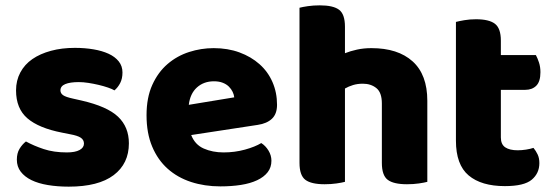

<svg xmlns="http://www.w3.org/2000/svg" viewBox="-20 -681 2068 718"><path d="M462 -145Q462 -69 405 -26Q348 17 237 17Q195 17 159 11Q123 5 97.5 -7.5Q72 -20 57.5 -39Q43 -58 43 -84Q43 -108 53 -124.5Q63 -141 77 -152Q106 -136 143.5 -123.5Q181 -111 230 -111Q261 -111 277.5 -120Q294 -129 294 -144Q294 -158 282 -166Q270 -174 242 -179L212 -185Q125 -202 82.5 -238.5Q40 -275 40 -343Q40 -380 56 -410Q72 -440 101 -460Q130 -480 170.5 -491Q211 -502 260 -502Q297 -502 329.5 -496.5Q362 -491 386 -480Q410 -469 424 -451.5Q438 -434 438 -410Q438 -387 429.5 -370.5Q421 -354 408 -343Q400 -348 384 -353.5Q368 -359 349 -363.5Q330 -368 310.5 -371Q291 -374 275 -374Q242 -374 224 -366.5Q206 -359 206 -343Q206 -332 216 -325Q226 -318 254 -312L285 -305Q381 -283 421.5 -244.5Q462 -206 462 -145Z M695 -176Q709 -140 742 -125.5Q775 -111 816 -111Q858 -111 896 -121.5Q934 -132 957 -146Q973 -136 984 -118Q995 -100 995 -80Q995 -55 981 -37Q967 -19 941.5 -7Q916 5 881 10.5Q846 16 804 16Q745 16 694.5 -0.5Q644 -17 607 -50Q570 -83 549 -133Q528 -183 528 -250Q528 -316 549.5 -363.5Q571 -411 606.5 -441.5Q642 -472 687 -486.5Q732 -501 779 -501Q832 -501 875.5 -485Q919 -469 950.5 -441Q982 -413 999 -374Q1016 -335 1016 -289Q1016 -255 997 -237Q978 -219 944 -214ZM780 -377Q742 -377 716.5 -354Q691 -331 686 -289L856 -317Q855 -327 850 -337.5Q845 -348 836 -357Q827 -366 813 -371.5Q799 -377 780 -377Z M1578 -1Q1567 2 1546.5 5Q1526 8 1502 8Q1452 8 1430 -8.5Q1408 -25 1408 -72V-294Q1408 -335 1387.5 -351.5Q1367 -368 1337 -368Q1317 -368 1300.5 -363Q1284 -358 1270 -350V-1Q1259 2 1238.5 5Q1218 8 1194 8Q1144 8 1122 -8.5Q1100 -25 1100 -72V-652Q1111 -655 1131.5 -658Q1152 -661 1176 -661Q1226 -661 1248 -644.5Q1270 -628 1270 -581V-482Q1290 -490 1315 -495.5Q1340 -501 1369 -501Q1468 -501 1523 -451.5Q1578 -402 1578 -304V-1Z M1868 15Q1780 15 1732.5 -25Q1685 -65 1685 -155V-599Q1696 -602 1716.5 -605.5Q1737 -609 1760 -609Q1809 -609 1831 -592Q1853 -575 1853 -529V-475H1984Q1990 -464 1995.5 -447.5Q2001 -431 2001 -411Q2001 -376 1985.5 -360.5Q1970 -345 1944 -345H1853V-167Q1853 -141 1869.5 -130Q1886 -119 1916 -119Q1931 -119 1947 -121.5Q1963 -124 1975 -128Q1984 -117 1990.5 -103.5Q1997 -90 1997 -71Q1997 -33 1968.5 -9Q1940 15 1868 15Z"/></svg>

Font: Baloo Thambi 2 ExtraBold
Style: Regular
Weight: 800
Designer: Aadarsh Rajan and Ek Type
Foundry: Ek Type
Version: Version 1.640;hotconv 1.0.111;makeotfexe 2.5.65597; ttfautoh